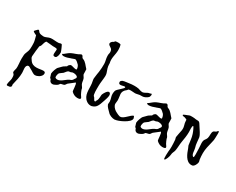

<svg xmlns="http://www.w3.org/2000/svg" viewBox="-119 -1205 2406 1958"><g transform="rotate(30 1084.5 -226.0)"><path d="M50 247H58C70 247 88 245 94 235C96 232 97 228 97 225C97 220 95 215 95 210C95 208 95 206 96 204C107 158 120 108 120 60C120 54 119 48 119 43C119 34 116 20 116 6C116 -13 121 -32 140 -35H143C152 -35 160 -28 167 -24C205 -6 220 14 246 14C257 14 270 10 287 1C298 -5 316 -22 319 -35C320 -40 321 -45 321 -48C321 -64 311 -69 295 -69C276 -69 247 -61 218 -61C189 -61 160 -69 141 -100C133 -113 123 -121 123 -139V-140C123 -160 134 -253 136 -262C137 -267 146 -272 148 -278C156 -295 160 -327 173 -340C173 -341 175 -341 178 -341C193 -341 242 -335 246 -335C249 -334 252 -334 255 -334H269C282 -334 296 -334 303 -329C306 -328 306 -324 306 -319C306 -307 303 -290 303 -276C303 -261 306 -250 321 -250C324 -250 328 -250 332 -251C351 -256 357 -294 357 -313V-319C356 -330 327 -395 323 -397C320 -398 317 -398 315 -398C305 -398 297 -392 287 -392C258 -390 226 -397 197 -394C169 -391 148 -372 120 -372C105 -373 77 -375 66 -387C57 -396 54 -406 47 -406C42 -406 34 -400 21 -385C19 -383 10 -374 10 -371C13 -359 43 -350 52 -344C53 -343 53 -339 53 -338C58 -316 68 -288 69 -265C70 -254 70 -242 70 -229C70 -208 69 -185 63 -167C58 -148 46 -130 44 -110C43 -95 42 -80 42 -65C42 -46 43 -27 45 -10C46 3 47 16 47 28C47 35 47 42 46 49C44 63 37 79 37 93C37 95 37 97 38 100C38 103 50 111 52 116C58 128 58 141 58 154V163C58 178 44 216 44 236C44 242 46 246 50 247Z M442 4C447 4 452 3 457 2C473 -4 491 -13 503 -25C506 -28 510 -37 513 -39C525 -45 542 -45 554 -51C564 -56 571 -76 579 -80C581 -81 642 -130 643 -130C659 -122 655 -41 664 -32C682 -14 707 -1 734 -1C743 -1 752 -2 761 -5C771 -8 772 -21 762 -32C748 -48 728 -97 728 -104V-107C724 -121 713 -130 707 -142C696 -162 699 -184 691 -205C686 -219 674 -229 670 -243C669 -249 670 -300 668 -301C643 -326 622 -364 587 -375C564 -383 576 -407 548 -407C513 -384 479 -379 449 -364C430 -355 407 -334 389 -320C386 -318 377 -316 377 -312V-311C380 -303 390 -300 402 -300C425 -300 458 -311 466 -315C467 -316 467 -316 468 -316C475 -316 517 -335 523 -333C540 -327 554 -313 569 -298C572 -295 580 -280 581 -274C582 -272 585 -256 585 -254C585 -233 522 -264 509 -258C501 -254 484 -242 484 -230C484 -227 459 -215 453 -210C439 -200 424 -180 409 -167C398 -158 379 -105 379 -83C379 -80 391 -43 392 -41C396 -34 403 -37 406 -26C410 -8 424 4 442 4ZM463 -61C456 -61 449 -63 442 -67C437 -69 436 -77 436 -83V-89C441 -131 452 -127 485 -153C496 -163 510 -193 531 -193C554 -193 553 -203 573 -203C596 -203 622 -196 625 -180V-176C625 -168 618 -162 614 -156C595 -120 584 -133 554 -111C532 -96 498 -61 463 -61Z M769 -681C758 -678 741 -662 741 -648C741 -646 741 -644 742 -642C750 -621 778 -620 788 -597C791 -589 792 -581 792 -573C792 -555 787 -553 787 -536V-525C787 -496 799 -467 799 -439C799 -407 798 -375 793 -342C791 -330 785 -297 782 -265C781 -262 781 -260 781 -257C781 -239 787 -221 789 -203C797 -138 780 -62 842 -17C856 -7 872 -1 889 -1C895 -1 901 -1 906 -3C951 -17 963 -40 988 -117C992 -132 1005 -163 1005 -186C1005 -196 1003 -204 998 -210C994 -214 989 -216 985 -216C963 -216 941 -172 937 -163C926 -144 939 -105 918 -76C908 -62 921 -61 905 -61C893 -61 889 -89 874 -99C858 -110 861 -181 861 -202V-219C861 -251 869 -298 869 -310C869 -324 871 -321 871 -337C871 -348 870 -359 867 -369C856 -401 844 -428 844 -462C844 -466 845 -469 844 -473C829 -533 853 -574 853 -634C853 -654 851 -674 844 -694C843 -696 830 -698 821 -699C804 -699 789 -698 784 -696C778 -694 775 -683 769 -681Z M1369 -417H1368C1359 -411 1347 -412 1337 -408C1321 -403 1302 -386 1283 -384H1277C1258 -384 1245 -392 1228 -396C1212 -399 1195 -400 1178 -400C1157 -400 1136 -398 1118 -395C1106 -392 1068 -391 1045 -382C1036 -377 1028 -370 1027 -361V-357C1027 -341 1037 -336 1049 -336C1064 -336 1084 -344 1096 -344C1100 -344 1104 -342 1104 -338C1106 -323 1037 -278 1030 -254C1026 -238 1025 -225 1025 -216C1025 -185 1038 -170 1040 -135V-132C1040 -125 1038 -116 1038 -107C1038 -104 1039 -102 1039 -99C1049 -73 1073 -54 1092 -34C1109 -13 1146 0 1173 0C1175 0 1177 0 1178 -1C1215 -3 1337 -58 1337 -104V-106C1336 -111 1329 -133 1325 -132C1293 -124 1250 -54 1210 -54C1206 -54 1203 -55 1200 -55C1186 -58 1173 -66 1160 -72C1138 -81 1111 -105 1103 -128C1101 -133 1100 -139 1100 -144C1100 -158 1104 -172 1104 -184C1104 -210 1098 -232 1097 -252C1096 -253 1096 -255 1096 -256C1096 -281 1104 -302 1134 -324C1138 -328 1142 -337 1148 -338C1154 -339 1162 -340 1169 -340C1187 -340 1204 -337 1220 -337C1224 -337 1228 -337 1231 -338C1245 -339 1258 -345 1272 -346C1299 -348 1308 -343 1334 -355C1344 -360 1358 -368 1366 -377C1369 -381 1375 -395 1375 -405C1375 -410 1374 -415 1369 -417Z M1444 4C1449 4 1454 3 1459 2C1475 -4 1493 -13 1505 -25C1508 -28 1512 -37 1515 -39C1527 -45 1544 -45 1556 -51C1566 -56 1573 -76 1581 -80C1583 -81 1644 -130 1645 -130C1661 -122 1657 -41 1666 -32C1684 -14 1709 -1 1736 -1C1745 -1 1754 -2 1763 -5C1773 -8 1774 -21 1764 -32C1750 -48 1730 -97 1730 -104V-107C1726 -121 1715 -130 1709 -142C1698 -162 1701 -184 1693 -205C1688 -219 1676 -229 1672 -243C1671 -249 1672 -300 1670 -301C1645 -326 1624 -364 1589 -375C1566 -383 1578 -407 1550 -407C1515 -384 1481 -379 1451 -364C1432 -355 1409 -334 1391 -320C1388 -318 1379 -316 1379 -312V-311C1382 -303 1392 -300 1404 -300C1427 -300 1460 -311 1468 -315C1469 -316 1469 -316 1470 -316C1477 -316 1519 -335 1525 -333C1542 -327 1556 -313 1571 -298C1574 -295 1582 -280 1583 -274C1584 -272 1587 -256 1587 -254C1587 -233 1524 -264 1511 -258C1503 -254 1486 -242 1486 -230C1486 -227 1461 -215 1455 -210C1441 -200 1426 -180 1411 -167C1400 -158 1381 -105 1381 -83C1381 -80 1393 -43 1394 -41C1398 -34 1405 -37 1408 -26C1412 -8 1426 4 1444 4ZM1465 -61C1458 -61 1451 -63 1444 -67C1439 -69 1438 -77 1438 -83V-89C1443 -131 1454 -127 1487 -153C1498 -163 1512 -193 1533 -193C1556 -193 1555 -203 1575 -203C1598 -203 1624 -196 1627 -180V-176C1627 -168 1620 -162 1616 -156C1597 -120 1586 -133 1556 -111C1534 -96 1500 -61 1465 -61Z M1815 98H1817C1832 98 1851 39 1851 22C1851 -2 1867 -20 1870 -42C1876 -77 1875 -112 1881 -146C1888 -187 1895 -227 1895 -269C1895 -278 1888 -344 1902 -344H1903C1906 -344 1926 -306 1937 -272C1951 -232 1951 -194 1958 -153C1960 -140 1969 -130 1972 -118C1988 -71 2018 10 2082 10C2086 10 2091 9 2095 9C2117 5 2136 -36 2136 -54V-56C2136 -64 2131 -72 2130 -81C2127 -102 2125 -130 2125 -154C2125 -203 2138 -248 2149 -295C2151 -306 2154 -317 2156 -327C2157 -336 2159 -373 2159 -400C2159 -415 2158 -427 2156 -428H2152C2145 -428 2142 -420 2136 -414C2128 -407 2113 -405 2106 -397C2090 -377 2100 -339 2092 -315C2081 -281 2062 -285 2062 -237C2062 -216 2066 -196 2066 -175C2066 -164 2068 -133 2068 -108C2068 -88 2067 -71 2062 -71H2060C2032 -83 2038 -136 2030 -161C2017 -199 2019 -234 2013 -274C2006 -308 1978 -341 1961 -370C1956 -379 1946 -393 1941 -401C1931 -416 1920 -416 1909 -416H1903C1896 -416 1889 -417 1882 -418C1881 -418 1880 -418 1880 -419C1862 -422 1845 -421 1828 -421C1821 -421 1816 -419 1808 -416C1804 -412 1751 -397 1753 -389C1755 -381 1763 -379 1773 -379C1788 -379 1809 -365 1810 -365V-354C1810 -315 1827 -298 1824 -260C1823 -246 1822 -242 1822 -244C1816 -210 1809 -185 1806 -160V-157C1806 -148 1811 -142 1812 -133C1814 -106 1816 -79 1816 -51C1816 -32 1815 -13 1812 6C1811 13 1810 33 1810 52C1810 75 1811 97 1815 98Z"/></g></svg>

Font: Ancial
Style: Regular
Weight: 400
Designer: Daytona Mess (Anne-Dauphine Borione)
Foundry: Daytona Mess (Anne-Dauphine Borione)
Version: Version 1.000;Glyphs 3.2 (3192)